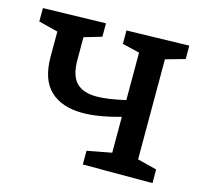

<svg xmlns="http://www.w3.org/2000/svg" viewBox="-84 -626 766 719"><g transform="rotate(15 299.0 -266.5)"><path d="M565 -481 490 -460V-72L565 -53V0H295V-53L390 -71V-210Q304 -186 243 -186Q163 -186 118.5 -228Q74 -270 74 -358V-456L-1 -475V-527L242 -533V-481L174 -461V-373Q174 -312 200 -285.5Q226 -259 278 -259Q321 -259 390 -275V-459L323 -475V-527L565 -533Z"/></g></svg>

Font: Bitter Pro Medium
Style: Regular
Weight: 500
Designer: Sol Matas, and Bitter project Authors
Foundry: Sol Matas
Version: Version 1.010